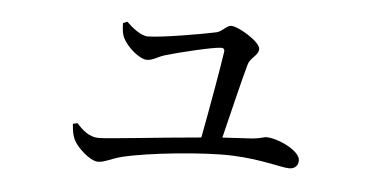

<svg xmlns="http://www.w3.org/2000/svg" viewBox="-38 -526 1076 550"><g transform="rotate(5 500.0 -251.5)"><path d="M179 -143C181 -120 183 -109 189 -97C198 -78 236 -41 260 -41C279 -41 296 -53 328 -61C402 -79 560 -95 641 -92C726 -89 784 -70 807 -70C823 -70 833 -79 833 -95C833 -122 769 -153 735 -153C726 -153 715 -146 679 -145L609 -141C627 -213 652 -319 663 -356C669 -377 692 -384 692 -403C692 -423 628 -462 607 -462C593 -462 583 -444 566 -440C530 -432 409 -411 371 -411C351 -411 325 -432 309 -448L297 -443C297 -430 298 -412 305 -399C318 -374 353 -344 374 -344C391 -344 404 -355 423 -361C459 -372 561 -397 584 -397C590 -397 593 -394 593 -388C587 -345 565 -220 549 -136C422 -125 284 -109 256 -109C229 -109 209 -127 192 -146Z"/></g></svg>

Font: Source Han Serif KR
Style: Regular
Weight: 400
Designer: Ryoko NISHIZUKA 西塚涼子 (kana & ideographs); Frank Grießhammer (Latin, Greek & Cyrillic); Wenlong ZHANG 张文龙 (bopomofo); San
Foundry: Adobe
Version: Version 2.001;hotconv 1.1.0;makeotfexe 2.6.0